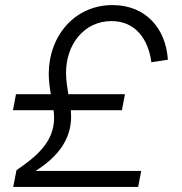

<svg xmlns="http://www.w3.org/2000/svg" viewBox="-20 -736 716 756"><path d="M45 -66 32 0H524L536 -63H120C215 -123 260 -193 260 -277L259 -302H460L472 -365H249C245 -392 240 -420 240 -449C240 -561 311 -653 419 -653C514 -653 564 -581 576 -491L641 -501C633 -625 553 -716 423 -716C273 -716 172 -593 172 -446C172 -417 176 -390 180 -365H43L31 -302H191C192 -292 193 -282 193 -272C193 -174 119 -117 45 -66Z"/></svg>

Font: Uncut Sans Book Italic
Style: Regular
Weight: 350
Italic angle: -11°
Designer: Kasper Nordkvist
Foundry: UNCUT.wtf
Version: Version 1.304;Glyphs 3.2 (3246)